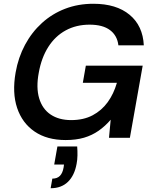

<svg xmlns="http://www.w3.org/2000/svg" viewBox="-20 -732 818 1020"><path d="M329 12Q230 12 164 -33Q98 -78 71 -158.5Q44 -239 63 -347Q77 -427 113 -494Q149 -561 203 -610Q257 -659 326 -685.5Q395 -712 476 -712Q598 -712 668.5 -653.5Q739 -595 744 -491H609Q603 -543 564.5 -572Q526 -601 456 -601Q385 -601 329 -570.5Q273 -540 236.5 -482.5Q200 -425 186 -346Q171 -267 188 -210Q205 -153 249 -123.5Q293 -94 358 -94Q424 -94 472 -119.5Q520 -145 552 -189Q584 -233 601 -292H420L436 -383H738L670 0H559L568 -96Q539 -62 504 -37.5Q469 -13 426.5 -0.5Q384 12 329 12ZM249 268 258 217Q284 217 298.5 202Q313 187 318 157L320 142H268L285 46H390Q392 70 391.5 94Q391 118 387 138Q376 200 341 234Q306 268 249 268Z"/></svg>

Font: DM Sans 9pt SemiBold
Style: Italic
Weight: 600
Italic angle: -10°
Version: Version 4.004;gftools[0.9.30]